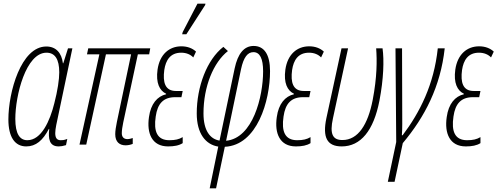

<svg xmlns="http://www.w3.org/2000/svg" viewBox="-20 -793 2728 1053"><path d="M124 10C177 10 215 -23 248 -86H250C244 -32 250 10 302 10C313 10 326 8 342 3L349 -31C331 -24 321 -24 313 -24C291 -24 283 -38 283 -63C283 -88 292 -123 300 -162L377 -528H353L327 -446H325C318 -503 287 -538 234 -538C95 -538 26 -287 26 -138C26 -42 61 10 124 10ZM130 -24C89 -24 64 -58 64 -141C64 -269 122 -504 235 -504C281 -504 305 -469 305 -396C305 -358 296 -296 278 -227C254 -130 207 -24 130 -24Z M669 4C684 4 699 0 708 -4V-36C702 -34 689 -30 679 -30C659 -30 648 -42 648 -62C648 -79 651 -97 656 -122L736 -495H798L804 -528H464L457 -495H525L416 0H453L561 -495H699L621 -124C616 -100 612 -75 612 -57C612 -14 636 4 669 4Z M979 -605H1002L1105 -765L1107 -773H1063L982 -617ZM902 10C935 10 962 5 982 -8V-41C962 -29 941 -24 909 -24C841 -24 822 -73 834 -154C844 -225 876 -260 941 -260H975L982 -294H945C885 -294 872 -342 881 -409C889 -463 914 -504 974 -504C1002 -504 1025 -494 1040 -478L1055 -510C1036 -528 1008 -539 975 -539C908 -539 856 -495 844 -411C834 -338 855 -296 891 -279V-276C843 -265 807 -224 797 -151C784 -62 813 10 902 10Z M1130 240H1165L1213 12C1390 4 1461 -239 1461 -403C1461 -494 1429 -541 1371 -541C1318 -541 1284 -498 1267 -418L1184 -22C1133 -30 1096 -76 1096 -171C1096 -319 1151 -451 1230 -513L1205 -536C1115 -466 1059 -318 1059 -171C1059 -60 1108 0 1177 11ZM1220 -21 1302 -414C1316 -479 1338 -507 1370 -507C1405 -507 1423 -472 1423 -402C1423 -263 1367 -35 1220 -21Z M1603 10C1636 10 1663 5 1683 -8V-41C1663 -29 1642 -24 1610 -24C1542 -24 1523 -73 1535 -154C1545 -225 1577 -260 1642 -260H1676L1683 -294H1646C1586 -294 1573 -342 1582 -409C1590 -463 1615 -504 1675 -504C1703 -504 1726 -494 1741 -478L1756 -510C1737 -528 1709 -539 1676 -539C1609 -539 1557 -495 1545 -411C1535 -338 1556 -296 1592 -279V-276C1544 -265 1508 -224 1498 -151C1485 -62 1514 10 1603 10Z M1854 10C1958 10 2029 -76 2061 -241C2084 -360 2087 -464 2078 -528H2043C2048 -461 2048 -370 2024 -245C1998 -110 1944 -25 1858 -25C1805 -25 1787 -57 1806 -144L1889 -528H1853L1770 -145C1748 -40 1773 10 1854 10Z M2107 204H2144L2189 -8C2310 -152 2396 -318 2419 -528H2381C2360 -329 2283 -177 2188 -51H2184C2187 -87 2186 -141 2186 -164L2185 -528H2149L2153 -14Z M2535 10C2568 10 2595 5 2615 -8V-41C2595 -29 2574 -24 2542 -24C2474 -24 2455 -73 2467 -154C2477 -225 2509 -260 2574 -260H2608L2615 -294H2578C2518 -294 2505 -342 2514 -409C2522 -463 2547 -504 2607 -504C2635 -504 2658 -494 2673 -478L2688 -510C2669 -528 2641 -539 2608 -539C2541 -539 2489 -495 2477 -411C2467 -338 2488 -296 2524 -279V-276C2476 -265 2440 -224 2430 -151C2417 -62 2446 10 2535 10Z"/></svg>

Font: Noto Sans ExtraCondensed ExtraLight
Style: Italic
Weight: 200
Width: 2
Italic angle: -12°
Designer: Monotype Design Team
Foundry: Monotype Imaging Inc.
Version: Version 2.013